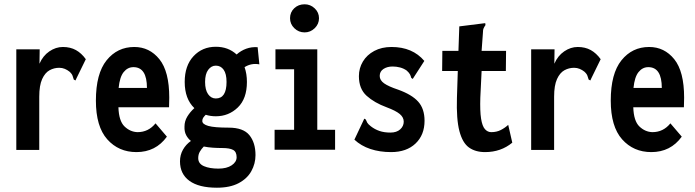

<svg xmlns="http://www.w3.org/2000/svg" viewBox="-20 -698 3240 895"><path d="M56 -468H165L164 -401Q180 -438 210 -458.5Q240 -479 273 -479Q308 -479 334 -464.5Q360 -450 380 -422L336 -332L332 -323L324 -327Q321 -335 318.5 -344Q316 -353 304 -364Q294 -372 282 -377Q270 -382 256 -382Q232 -382 211 -370.5Q190 -359 176.5 -329.5Q163 -300 163 -247V1H56Z M616 11Q533 11 480 -48.5Q427 -108 427 -229Q427 -355 477 -417Q527 -479 606 -479Q677 -479 723 -422Q769 -365 769 -243Q769 -232 768.5 -220Q768 -208 768 -198H532Q534 -134 560.5 -108.5Q587 -83 621 -82Q672 -82 705 -123L758 -61Q706 11 616 11ZM533 -288H665Q665 -385 602 -385Q575 -385 556.5 -362Q538 -339 533 -288Z M986 -156Q961 -156 939 -163Q932 -156 927.5 -149.5Q923 -143 923 -134Q923 -119 951 -111Q979 -103 1046 -103Q1114 -103 1142.5 -68Q1171 -33 1171 25Q1171 65 1151.5 100Q1132 135 1092 156Q1052 177 991 177Q907 177 863 145Q819 113 819 54Q819 24 833 -0.5Q847 -25 870 -41Q856 -52 847.5 -68.5Q839 -85 840 -108Q840 -133 853 -154.5Q866 -176 886 -194Q841 -237 841 -316Q841 -392 882 -436Q923 -480 986 -480Q1044 -480 1083 -444Q1103 -462 1128 -471Q1153 -480 1181 -478L1189 -398Q1152 -405 1120 -385Q1131 -354 1131 -316Q1131 -238 1088.5 -197Q1046 -156 986 -156ZM986 -239Q1036 -239 1036 -316Q1036 -354 1022.5 -373Q1009 -392 986 -392Q965 -392 950.5 -372.5Q936 -353 936 -316Q936 -279 950 -259Q964 -239 986 -239ZM904 39Q904 65 930.5 76.5Q957 88 998 88Q1037 88 1060 72.5Q1083 57 1083 35Q1083 10 1067 1Q1051 -8 1016 -8Q994 -8 972 -9.5Q950 -11 930 -15Q919 -4 911.5 9Q904 22 904 39Z M1260 0V-93H1351V-375H1264V-468H1459V-93H1542V0ZM1400 -547Q1372 -547 1352 -566.5Q1332 -586 1332 -613Q1332 -641 1351.5 -659.5Q1371 -678 1400 -678Q1427 -678 1447 -659Q1467 -640 1467 -613Q1467 -586 1447 -566.5Q1427 -547 1400 -547Z M1803 11Q1750 11 1706.5 -3.5Q1663 -18 1632 -47L1674 -136L1678 -145L1685 -141Q1688 -133 1692 -126Q1696 -119 1709 -109Q1727 -95 1749 -87.5Q1771 -80 1800 -80Q1829 -80 1845.5 -95Q1862 -110 1862 -131Q1862 -151 1843.5 -166.5Q1825 -182 1782 -198Q1725 -219 1689 -251.5Q1653 -284 1653 -343Q1653 -380 1671.5 -411Q1690 -442 1724.5 -460.5Q1759 -479 1805 -479Q1903 -479 1958 -414L1909 -338L1904 -330L1897 -335Q1895 -343 1891.5 -350.5Q1888 -358 1876 -369Q1862 -379 1845 -383.5Q1828 -388 1810 -388Q1785 -388 1767.5 -376.5Q1750 -365 1750 -344Q1750 -324 1770.5 -309.5Q1791 -295 1836 -280Q1900 -257 1929.5 -224Q1959 -191 1959 -135Q1959 -69 1917 -29Q1875 11 1803 11Z M2241 11Q2196 11 2166 -10.5Q2136 -32 2121.5 -87Q2107 -142 2110 -242L2114 -367H2041L2042 -461H2117L2121 -575L2233 -589L2242 -590L2243 -581Q2238 -574 2234.5 -566.5Q2231 -559 2231 -543L2225 -461H2339L2338 -367H2225L2219 -243Q2217 -180 2222.5 -145Q2228 -110 2240.5 -96Q2253 -82 2270 -82Q2295 -82 2314.5 -92Q2334 -102 2349 -116L2368 -33Q2315 11 2241 11Z M2456 -468H2565L2564 -401Q2580 -438 2610 -458.5Q2640 -479 2673 -479Q2708 -479 2734 -464.5Q2760 -450 2780 -422L2736 -332L2732 -323L2724 -327Q2721 -335 2718.5 -344Q2716 -353 2704 -364Q2694 -372 2682 -377Q2670 -382 2656 -382Q2632 -382 2611 -370.5Q2590 -359 2576.5 -329.5Q2563 -300 2563 -247V1H2456Z M3016 11Q2933 11 2880 -48.5Q2827 -108 2827 -229Q2827 -355 2877 -417Q2927 -479 3006 -479Q3077 -479 3123 -422Q3169 -365 3169 -243Q3169 -232 3168.5 -220Q3168 -208 3168 -198H2932Q2934 -134 2960.5 -108.5Q2987 -83 3021 -82Q3072 -82 3105 -123L3158 -61Q3106 11 3016 11ZM2933 -288H3065Q3065 -385 3002 -385Q2975 -385 2956.5 -362Q2938 -339 2933 -288Z"/></svg>

Font: Inconsolata Condensed ExtraBold
Style: Regular
Weight: 800
Width: 3
Monospace: yes
Designer: Raph Levien, Cyreal, Brenton Simpson
Foundry: Raph Levien, Cyreal, Google
Version: Version 3.001; ttfautohint (v1.8.2.53-6de2)